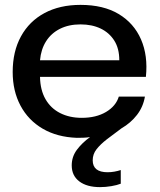

<svg xmlns="http://www.w3.org/2000/svg" viewBox="-20 -557 654 787"><path d="M390 210Q336 210 305 186.5Q274 163 274 121Q274 85 295.5 56.5Q317 28 349 5Q336 7 322 7.5Q308 8 295 8Q214 5 155 -29.5Q96 -64 64 -124Q32 -184 32 -262Q32 -346 66 -408Q100 -470 162.5 -503.5Q225 -537 310 -537Q404 -537 466.5 -499.5Q529 -462 558 -395.5Q587 -329 578 -242H144Q145 -188 166.5 -150.5Q188 -113 226.5 -93.5Q265 -74 315 -74Q374 -74 414.5 -98Q455 -122 467 -161H574Q567 -119 541.5 -86Q516 -53 478 -31Q445 -7 418 14Q391 35 375.5 55Q360 75 360 100Q360 149 421 149Q435 149 449 146.5Q463 144 475 140V196Q460 202 436.5 206Q413 210 390 210ZM144 -310H469Q469 -358 448.5 -390.5Q428 -423 392.5 -440Q357 -457 310 -457Q262 -457 226 -439Q190 -421 169 -388Q148 -355 144 -310Z"/></svg>

Font: Mona Sans SemiExpanded Medium
Style: Regular
Weight: 500
Width: 6
Designer: Deni Anggara
Foundry: GitHub
Version: Version 2.000